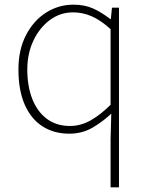

<svg xmlns="http://www.w3.org/2000/svg" viewBox="-20 -560 635 823"><path d="M454 243V35L457 -73Q420 -38 376 -12.5Q332 13 277 13Q211 13 162 -18.5Q113 -50 86 -111.5Q59 -173 59 -262Q59 -347 91.5 -409.5Q124 -472 177.5 -506Q231 -540 295 -540Q343 -540 379.5 -523.5Q416 -507 453 -478H455L460 -527H490V243ZM280 -20Q326 -20 368.5 -44Q411 -68 454 -111V-435Q411 -474 372.5 -490.5Q334 -507 293 -507Q238 -507 193.5 -474Q149 -441 123 -385.5Q97 -330 97 -262Q97 -190 118.5 -135.5Q140 -81 181 -50.5Q222 -20 280 -20Z"/></svg>

Font: Noto Sans TC Thin
Style: Regular
Weight: 100
Designer: Ryoko NISHIZUKA 西塚涼子 (kana, bopomofo & ideographs); Paul D. Hunt (Latin, Greek & Cyrillic); Sandoll Communications 산돌커뮤니
Foundry: Adobe
Version: Version 2.004-H2;hotconv 1.0.118;makeotfexe 2.5.65603